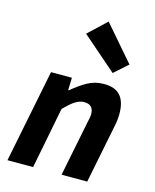

<svg xmlns="http://www.w3.org/2000/svg" viewBox="-122 -907 796 989"><g transform="rotate(15 276.0 -412.5)"><path d="M14.3 0 113.6 -496.1H225L222.9 -429.7H226.9Q263.1 -461.2 304.1 -484.7Q345.1 -508.1 392.3 -508.1Q454.3 -508.1 481.9 -475.6Q509.6 -443.1 509.6 -380.6Q509.6 -364.2 507.7 -346.4Q505.7 -328.5 501.6 -310L439.6 0H302.8L361.5 -292.8Q364.9 -308.4 367.2 -319.3Q369.5 -330.3 369.5 -340.3Q369.5 -365.9 356.7 -378.7Q344 -391.5 319.1 -391.5Q295.9 -391.5 271.5 -376Q247.1 -360.4 214.9 -326.7L151.1 0ZM421.4 -574 236.8 -734.2 333 -824.7 493.8 -638.7Z"/></g></svg>

Font: Source Sans Variable
Style: Italic
Weight: 200
Italic angle: -11°
Designer: Paul D. Hunt
Foundry: Adobe Systems Incorporated
Version: Version 3.006;hotconv 1.0.111;makeotfexe 2.5.65597